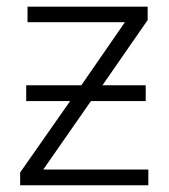

<svg xmlns="http://www.w3.org/2000/svg" viewBox="-20 -552 503 572"><path d="M62 -532.2V-485.8H352.1L222.2 -297.9H58.1V-251H189L40 -38.1V0H421.9V-46.9H108.9L251 -251H414.1V-297.9H285.2L419.9 -492.2V-532.2Z"/></svg>

Font: Noto Reveo Sans
Style: Regular
Weight: 300
Designer: Monotype Design Team
Foundry: Monotype Imaging Inc.
Version: Version 2.007